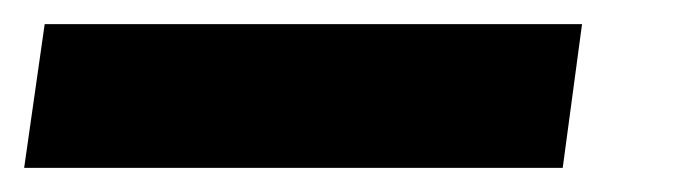

<svg xmlns="http://www.w3.org/2000/svg" viewBox="-71 29 557 159"><path d="M-51 168 -34 49H411L395 168Z"/></svg>

Font: Fira Sans Condensed
Style: Bold Italic
Weight: 700
Width: 3
Italic angle: -8°
Designer: Carrois Corporate & Edenspiekermann AG
Foundry: Carrois Corporate GbR & Edenspiekermann AG
Version: Version 4.203